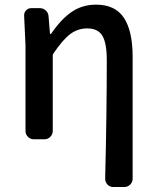

<svg xmlns="http://www.w3.org/2000/svg" viewBox="-20 -582 654 805"><path d="M536.1 167Q536.1 181.6 525.9 191.9Q515.6 202.1 501 202.1H455.1Q440.4 202.1 430.7 191.9Q420.9 181.6 420.9 167Q427.7 -101.6 427.7 -330.1Q427.7 -401.4 409.2 -432.1Q390.6 -462.9 345.7 -462.9Q306.6 -462.9 274.9 -439.5Q243.2 -416 203.1 -356.4Q201.2 -353.5 201.2 -348.6V-33.2Q201.2 -18.6 190.9 -8.3Q180.7 2 166 2H122.1Q107.4 2 97.2 -8.3Q86.9 -18.6 86.9 -33.2V-392.6L81.1 -517.6Q81.1 -529.3 88.9 -538.1Q97.7 -547.9 111.3 -547.9H146.5Q161.1 -547.9 171.9 -538.1Q182.6 -528.3 183.6 -513.7L189.5 -440.4Q190.4 -439.5 191.9 -439.5Q193.4 -439.5 194.3 -440.4Q236.3 -502 280.8 -532.2Q325.2 -562.5 382.8 -562.5Q462.9 -562.5 499.5 -507.3Q536.1 -452.1 536.1 -343.8Z"/></svg>

Font: Gen Jyuu GothicL Medium
Style: Regular
Weight: 500
Designer: [Source Han Sans]
Ryoko NISHIZUKA  (kana & ideographs); Paul D. Hunt (Latin, Greek & Cyrillic); Wenlong ZHANG  (bopomofo
Version: Version 1.002.20150607